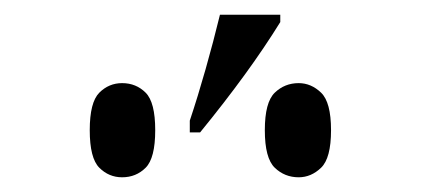

<svg xmlns="http://www.w3.org/2000/svg" viewBox="-20 -867 589 261"><path d="M238 -687H252Q319 -769 361 -837V-847H279Q270 -810 259.5 -773Q249 -736 238 -703ZM146 -626Q165 -626 178 -639Q191 -652 191 -690Q191 -728 178 -741Q165 -754 146 -754Q128 -754 115 -741Q102 -728 102 -690Q102 -652 115 -639Q128 -626 146 -626ZM386 -626Q403 -626 416.5 -639Q430 -652 430 -690Q430 -728 416.5 -741Q403 -754 386 -754Q367 -754 353.5 -741Q340 -728 340 -690Q340 -652 353.5 -639Q367 -626 386 -626Z"/></svg>

Font: Noto Serif Display SemiCondensed Extra
Style: Regular
Weight: 800
Width: 4
Designer: Monotype Design Team
Foundry: Monotype Imaging Inc.
Version: Version 1.900